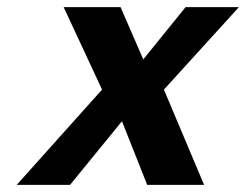

<svg xmlns="http://www.w3.org/2000/svg" viewBox="-20 -520 692 540"><path d="M394 0 323 -179 177 0H27L267 -268L159 -500H319L383 -353L502 -500H652L441 -268L554 0Z"/></svg>

Font: Perun
Style: Bold Italic
Weight: 700
Italic angle: -12°
Foundry: Copyright (c) Stefan Peev, Context Ltd, 2016
Version: Version 1.027